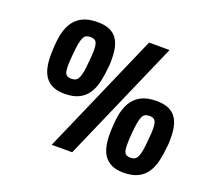

<svg xmlns="http://www.w3.org/2000/svg" viewBox="-121 -870 1158 1039"><g transform="rotate(20 458.0 -350.0)"><path d="M303 -496Q305 -516 306 -531Q307 -546 307 -558Q307 -595 297.5 -607.5Q288 -620 266 -620Q251 -620 241.5 -615.5Q232 -611 225.5 -597.5Q219 -584 214.5 -559.5Q210 -535 207 -496Q205 -476 204 -461Q203 -446 203 -433Q203 -397 212 -384.5Q221 -372 244 -372Q259 -372 269 -377.5Q279 -383 285.5 -397Q292 -411 296 -435Q300 -459 303 -496ZM412 -500Q408 -453 399 -413.5Q390 -374 371 -345Q352 -316 319.5 -299.5Q287 -283 236 -283Q196 -283 169 -295.5Q142 -308 126 -330Q110 -352 103 -383Q96 -414 96 -451Q96 -508 103 -555Q110 -602 129.5 -636.5Q149 -671 184 -690Q219 -709 274 -709Q314 -709 341 -698Q368 -687 384 -666Q400 -645 407 -615.5Q414 -586 414 -549Q414 -538 414 -525.5Q414 -513 412 -500ZM385 0H267L573 -700H691ZM749 -204Q751 -224 752 -239Q753 -254 753 -266Q753 -303 743.5 -315.5Q734 -328 712 -328Q697 -328 687.5 -323.5Q678 -319 671.5 -305.5Q665 -292 660.5 -267.5Q656 -243 653 -204Q650 -167 650 -142Q650 -106 658.5 -93Q667 -80 690 -80Q705 -80 715 -85.5Q725 -91 731.5 -105Q738 -119 742 -143Q746 -167 749 -204ZM858 -208Q854 -161 845 -121.5Q836 -82 817 -53Q798 -24 765.5 -7.5Q733 9 682 9Q642 9 615 -3.5Q588 -16 572 -38Q556 -60 549 -91Q542 -122 542 -159Q542 -216 549 -263Q556 -310 575.5 -344.5Q595 -379 630 -398Q665 -417 720 -417Q760 -417 787 -406Q814 -395 830 -374Q846 -353 853 -323.5Q860 -294 860 -257Q860 -246 860 -233.5Q860 -221 858 -208Z"/></g></svg>

Font: Share
Style: Bold Italic
Weight: 700
Designer: Ralph du Carrois
Version: Version 1.002